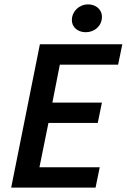

<svg xmlns="http://www.w3.org/2000/svg" viewBox="-20 -856 578 876"><path d="M31 0H416L435 -93H160L201 -295H426L445 -388H219L253 -561H519L538 -654H162ZM371 -709C412 -709 445 -738 445 -779C445 -816 414 -836 382 -836C341 -836 308 -804 308 -765C308 -728 339 -709 371 -709Z"/></svg>

Font: Source Sans Pro Semibold
Style: Italic
Weight: 600
Italic angle: -11°
Designer: Paul D. Hunt
Foundry: Adobe Systems Incorporated
Version: Version 3.006;hotconv 1.0.111;makeotfexe 2.5.65597